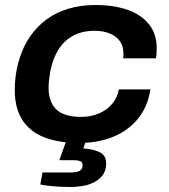

<svg xmlns="http://www.w3.org/2000/svg" viewBox="-20 -559 676 767"><path d="M297 12Q213 12 155.5 -11Q98 -34 68.5 -81Q39 -128 39 -198Q39 -233 44 -265.5Q49 -298 59 -328Q74 -376 101 -414.5Q128 -453 165.5 -481Q203 -509 252.5 -524Q302 -539 361 -539Q435 -539 490 -519.5Q545 -500 575.5 -461.5Q606 -423 606 -367Q606 -357 605.5 -346.5Q605 -336 603 -326H472Q473 -331 473 -336.5Q473 -342 473 -347Q473 -375 459 -394.5Q445 -414 419 -425Q393 -436 358 -436Q309 -436 272.5 -416.5Q236 -397 213.5 -361Q191 -325 181 -275Q179 -262 177.5 -251Q176 -240 175 -230Q174 -220 174 -208Q174 -170 188.5 -143.5Q203 -117 232 -104.5Q261 -92 303 -92Q342 -92 374.5 -105.5Q407 -119 428 -144Q449 -169 455 -202H581Q570 -132 531 -84.5Q492 -37 432 -12.5Q372 12 297 12ZM261 188Q230 188 197.5 185.5Q165 183 141 178L150 130H262Q284 130 297 124Q310 118 310 100Q310 90 301.5 85.5Q293 81 273 81H217L253 -20H331L313 34Q350 36 377 48.5Q404 61 404 93Q404 123 389.5 141.5Q375 160 353 170.5Q331 181 306.5 184.5Q282 188 261 188Z"/></svg>

Font: Archivo SemiExpanded SemiBold
Style: Italic
Weight: 600
Width: 6
Italic angle: -10°
Designer: Hector Gatti
Foundry: Omnibus-Type
Version: Version 2.001